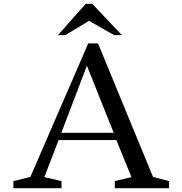

<svg xmlns="http://www.w3.org/2000/svg" viewBox="-20 -985 955 1005"><path d="M50 0V-37L139 -59L442 -758H493L781 -59L865 -37V0H581V-37L668 -58L589 -252H287L212 -58L302 -37V0ZM301 -290H575L435 -641ZM463 -965 618 -801H578L446 -876L322 -801H283L429 -965Z"/></svg>

Font: Ledger
Style: Regular
Weight: 400
Designer: Denis Masharov
Foundry: Denis Masharov
Version: 1.001